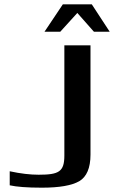

<svg xmlns="http://www.w3.org/2000/svg" viewBox="-20 -859 544 889"><path d="M159 -50C120 -50 76 -55 25 -66V-1C56 6 105 10 174 10C255 10 312 0 347 -20C381 -40 399 -81 399 -143V-649H278V-139C278 -64 253 -50 159 -50ZM186 -712H259L338 -799L415 -712H488L405 -839H271Z"/></svg>

Font: Gamestation Extended
Style: Regular
Weight: 400
Width: 7
Designer: Jonas Hecksher
Foundry: Jonas Hecksher, Playtypeª, e-types AS
Version: Version 1.003